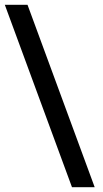

<svg xmlns="http://www.w3.org/2000/svg" viewBox="-20 -756 425 795"><path d="M372 19Q302 -171 233 -358.5Q164 -546 94 -736H0Q70 -546 139 -358.5Q208 -171 278 19Z"/></svg>

Font: Josefin Slab Thin
Style: Bold
Weight: 700
Version: Version 2.000